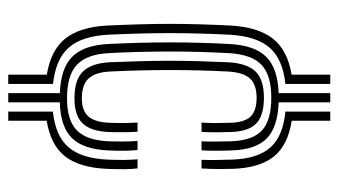

<svg xmlns="http://www.w3.org/2000/svg" viewBox="-202 -638 840 477"><g transform="rotate(90 218.5 -400.0)"><path d="M211.8 0V-128.2Q150 -130.5 121.5 -158.9Q93 -187.2 89.8 -248Q87.8 -290.2 86.8 -328.1Q85.8 -366 85.8 -402.1Q85.8 -438.2 86.8 -474.6Q87.8 -511 89.8 -549.8Q93.2 -612.5 121.8 -641Q150.2 -669.5 211.8 -671.8V-800H234.8V-671.8Q296.5 -669.5 324.4 -642.2Q352.2 -615 354.2 -555.2Q355 -534 355 -515Q355 -496 354 -480.2H331.5Q332.5 -494.5 332.2 -513.2Q332 -532 331.5 -554.2Q329.5 -607.5 304.4 -630.5Q279.2 -653.5 223.2 -653.5Q167.2 -653.5 141.5 -629.1Q115.8 -604.8 112.5 -548.2Q110.5 -510 109.5 -474Q108.5 -438 108.5 -402.1Q108.5 -366.2 109.4 -328.6Q110.2 -291 112.5 -249.2Q115.5 -195 141.5 -170.5Q167.5 -146 224.8 -146Q279.2 -146 304.1 -170.2Q329 -194.5 331.5 -248.5Q332.2 -269 332.1 -287.5Q332 -306 330.5 -321.2H353.2Q354.8 -307 355 -288Q355.2 -269 354.2 -247.5Q351.2 -186.5 323.6 -158.2Q296 -130 234.8 -128V0ZM166 0V-95.8Q105.2 -105.8 76.5 -141.5Q47.8 -177.2 44 -245.2Q42 -288 40.9 -326.8Q39.8 -365.5 39.8 -402.2Q39.8 -439 40.9 -476.1Q42 -513.2 44 -552.8Q48 -621.5 76.8 -657.8Q105.5 -694 166 -704V-800H189V-688.5Q128 -682.2 99.4 -649.8Q70.8 -617.2 66.8 -551.2Q64.8 -512.2 63.8 -475.5Q62.8 -438.8 62.8 -402.2Q62.8 -365.8 63.8 -327.4Q64.8 -289 66.8 -246.8Q70.5 -182.2 99.1 -150Q127.8 -117.8 189 -111.2V0ZM224.8 -164.5Q179.2 -164.5 158.6 -185.1Q138 -205.8 135.2 -250.8Q133.5 -292 132.5 -329.2Q131.5 -366.5 131.5 -402.1Q131.5 -437.8 132.5 -473.2Q133.5 -508.8 135.2 -546.8Q138 -594.2 158.5 -614.8Q179 -635.2 223.2 -635.2Q267.5 -635.2 287.2 -616.2Q307 -597.2 308.5 -553.2Q309.2 -532.5 309.2 -514Q309.2 -495.5 308.2 -480.2H285Q286.2 -496 286.2 -514.2Q286.2 -532.5 285.5 -552.5Q284.5 -587 270 -602Q255.5 -617 223.2 -617Q190.8 -617 175.5 -600.4Q160.2 -583.8 158.2 -545.5Q156.2 -507.8 155.4 -472.5Q154.5 -437.2 154.5 -402.1Q154.5 -367 155.4 -330.1Q156.2 -293.2 158.2 -252.2Q160 -216.5 175.5 -199.6Q191 -182.8 224.8 -182.8Q255.8 -182.8 269.9 -199.2Q284 -215.8 285.5 -250.5Q286.2 -269.2 286.1 -286.8Q286 -304.2 285 -321.2H307.8Q308.8 -305.2 309 -287.1Q309.2 -269 308.5 -249.5Q306.5 -205 287 -184.8Q267.5 -164.5 224.8 -164.5ZM377.5 -480.2Q378.2 -495 378 -514.2Q377.8 -533.5 377 -556.2Q374.8 -619.8 346.8 -651.2Q318.8 -682.8 257.8 -688.5V-800H280.5V-704.2Q341.5 -694.8 369.6 -659.5Q397.8 -624.2 400 -557.2Q400.5 -540.2 400.4 -520.8Q400.2 -501.2 399 -480.2ZM257.8 0V-111Q318.2 -117.2 346.1 -149.5Q374 -181.8 377 -246.2Q378 -269 377.8 -288.5Q377.5 -308 376.2 -321.2H398.8Q400.5 -309 400.8 -289Q401 -269 400 -245.2Q397 -177 368.9 -141.1Q340.8 -105.2 280.5 -95.5V0Z"/></g></svg>

Font: Big Shoulders Inline Text Thin
Style: Bold
Weight: 700
Version: Version 2.002